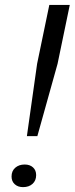

<svg xmlns="http://www.w3.org/2000/svg" viewBox="-20 -749 302 776"><path d="M88.7 -198.9 130 -491.3 179.3 -729H262L212.7 -491.3L131 -198.9ZM73.1 7.3Q52.4 7.3 39.6 -4.4Q26.7 -16 26.7 -35.6Q26.7 -58.1 41.7 -71.1Q56.7 -84.1 79.7 -84.1Q100.7 -84.1 113.4 -72.5Q126.1 -60.9 126.1 -41.3Q126.1 -19 111.5 -5.9Q96.9 7.3 73.1 7.3Z"/></svg>

Font: Mona Sans ExtraLight
Style: Italic
Weight: 200
Italic angle: -11.6951°
Designer: Deni Anggara
Foundry: GitHub
Version: Version 2.000